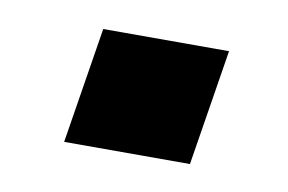

<svg xmlns="http://www.w3.org/2000/svg" viewBox="-34 -402 381 254"><g transform="rotate(10 156.0 -275.0)"><path d="M63 -197 88 -353H257L232 -197Z"/></g></svg>

Font: Nunito Sans 7pt SemiExpanded
Style: Bold Italic
Weight: 700
Width: 6
Italic angle: -9°
Designer: Vernon Adams
Foundry: Vernon Adams
Version: Version 3.101;gftools[0.9.27]